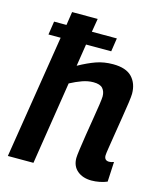

<svg xmlns="http://www.w3.org/2000/svg" viewBox="-112 -821 764 913"><g transform="rotate(15 269.5 -365.0)"><path d="M459 -123Q459 -98 483 -98Q492 -98 506 -103L501 -5Q485 2 464.5 6Q444 10 425 10Q382 10 355 -12.5Q328 -35 328 -75Q328 -86 332.5 -118.5Q337 -151 343.5 -192.5Q350 -234 357 -275.5Q364 -317 368.5 -348.5Q373 -380 373 -390Q373 -414 360 -429Q347 -444 314 -444Q287 -444 259 -434Q231 -424 201 -408L137 0H11L108 -608H48L58 -674H119L129 -740H255L244 -674H367L357 -608H233L216 -499Q261 -524 299 -537.5Q337 -551 382 -551Q446 -551 475.5 -520Q505 -489 505 -438Q505 -426 500.5 -393.5Q496 -361 489 -318.5Q482 -276 475.5 -234.5Q469 -193 464 -162Q459 -131 459 -123Z"/></g></svg>

Font: Georama SemiBold
Style: Italic
Weight: 600
Italic angle: -9°
Designer: Jean-Baptiste Levee
Foundry: Production Type
Version: Version 1.000